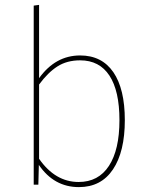

<svg xmlns="http://www.w3.org/2000/svg" viewBox="-20 -756 609 786"><path d="M302 -11Q383 -11 426 -77Q469 -143 469 -264Q469 -384 428 -446.5Q387 -509 308 -509Q254 -509 215 -484Q176 -459 140 -410V-106Q206 -11 302 -11ZM308 -529Q397 -529 444 -460.5Q491 -392 491 -264Q491 -135 442.5 -62.5Q394 10 303 10Q201 10 139 -81L137 0H118V-733L140 -736V-436Q207 -529 308 -529Z"/></svg>

Font: FiraSans
Style: Regular
Weight: 150
Designer: Carrois Corporate & Edenspiekermann AG
Foundry: Carrois Corporate GbR & Edenspiekermann AG
Version: Version 3.106;PS 003.106;hotconv 1.0.70;makeotf.lib2.5.58329